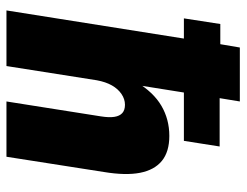

<svg xmlns="http://www.w3.org/2000/svg" viewBox="-102 -642 745 580"><g transform="rotate(90 270.0 -352.5)"><path d="M12 0 97 -536H36L53 -646H114L124 -705H287L277 -644H423L406 -536H260L237 -392H228Q259 -444 300 -468Q341 -492 391 -492Q439 -492 466.5 -469.5Q494 -447 502.5 -403.5Q511 -360 500 -294L454 0H287L332 -285Q336 -310 333.5 -326Q331 -342 322 -350Q313 -358 297 -358Q280 -358 264.5 -347.5Q249 -337 238.5 -318.5Q228 -300 223 -273L180 0Z"/></g></svg>

Font: Nunito Sans 10pt Condensed Black
Style: Italic
Weight: 900
Width: 3
Italic angle: -9°
Designer: Vernon Adams
Foundry: Vernon Adams
Version: Version 3.101;gftools[0.9.27]